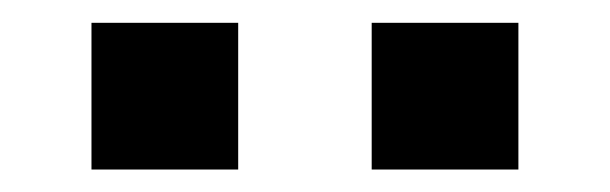

<svg xmlns="http://www.w3.org/2000/svg" viewBox="-20 -801 540 170"><path d="M61 -780.8H190.9V-650.9H61ZM309.1 -780.8H439V-650.9H309.1Z"/></svg>

Font: FORM UDPGothic
Style: Bold
Weight: 700
Foundry: Pronama LLC
Version: Version 1.051